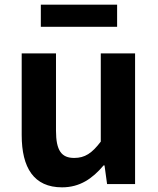

<svg xmlns="http://www.w3.org/2000/svg" viewBox="-20 -789 677 823"><path d="M155 -674H482V-769H155ZM246 14C322 14 376 -23 424 -80H428L439 0H559V-560H412V-182C374 -132 344 -112 298 -112C244 -112 220 -143 220 -229V-560H73V-210C73 -70 125 14 246 14Z"/></svg>

Font: Noto Sans JP
Style: Bold
Weight: 700
Designer: Ryoko NISHIZUKA  (kana, bopomofo & ideographs); Paul D. Hunt (Latin, Greek & Cyrillic); Sandoll Communications , Soo-you
Foundry: Adobe
Version: Version 2.002;hotconv 1.0.116;makeotfexe 2.5.65601